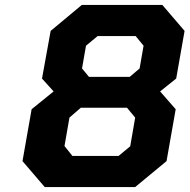

<svg xmlns="http://www.w3.org/2000/svg" viewBox="-20 -757 767 777"><path d="M161 0 71 -105 108 -315 197 -387 150 -439 185 -632 311 -737H637L727 -632L693 -439L628 -387L691 -315L654 -105L527 0ZM340 -446H505L545 -480L561 -572L529 -611H375L328 -572L312 -480ZM273 -126H460L507 -165L527 -281L494 -321H307L261 -281L241 -166Z"/></svg>

Font: Tomorrow SemiBold
Style: Italic
Weight: 600
Italic angle: -10°
Designer: Tony de Marco, Monica Rizzolli
Foundry: Just in Type
Version: Version 2.002